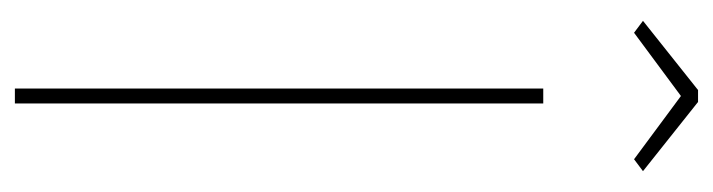

<svg xmlns="http://www.w3.org/2000/svg" viewBox="-370 -588 958 258"><g transform="rotate(90 109.0 -459.0)"><path d="M99 0V-710H119V0ZM8 -844 101 -918H117L210 -844L194 -832L109 -895L24 -832Z"/></g></svg>

Font: Raleway Thin Thin
Style: Regular
Weight: 250
Version: Version 4.026